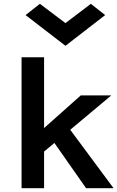

<svg xmlns="http://www.w3.org/2000/svg" viewBox="-20 -986 615 1006"><path d="M114 -907 323 -746 531 -907 456 -966 323 -865 189 -966ZM93 0V-686H211V-315L403 -486H563L348 -306L575 0H431L265 -237L211 -192V0Z"/></svg>

Font: Karmilla
Style: Bold
Weight: 700
Designer: Jonathan Pinhorn
Version: Version 1.000